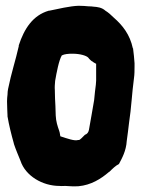

<svg xmlns="http://www.w3.org/2000/svg" viewBox="-20 -703 493 665"><path d="M5 -328C5 -319 6 -309 6 -304V-300C11 -270 19 -238 28 -206V-205C35 -184 43 -166 51 -146C68 -94 127 -59 186 -59C189 -59 195 -58 206 -59C220 -58 236 -57 252 -58C295 -62 329 -83 357 -107L358 -108H359C369 -118 380 -129 392 -135C402 -154 417 -180 419 -215C421 -230 425 -259 427 -278C435 -329 437 -381 444 -432C446 -445 446 -461 446 -474V-484C445 -501 443 -518 441 -534V-535L440 -536C430 -583 405 -615 374 -642C365 -651 355 -660 345 -666C333 -677 318 -679 303 -680C300 -681 291 -681 288 -681C277 -682 266 -683 252 -683C222 -682 180 -672 151 -666H149C94 -650 64 -604 45 -546V-543C34 -494 19 -450 8 -395C7 -388 6 -385 6 -375C4 -361 4 -344 5 -328ZM170 -388V-390C169 -402 170 -410 171 -423C176 -452 184 -494 194 -511C203 -516 218 -517 231 -517C258 -517 280 -510 286 -503C289 -498 298 -491 298 -491H299C303 -487 308 -485 313 -482V-424L312 -410C310 -392 308 -381 306 -356C303 -335 292 -278 288 -253C286 -244 282 -239 274 -236C266 -228 257 -218 253 -218H250C239 -214 213 -223 189 -231C188 -233 188 -242 185 -250C179 -267 174 -282 173 -303C173 -313 172 -325 172 -334V-335C171 -353 170 -371 170 -388Z"/></svg>

Font: Vapor
Style: Blk
Weight: 900
Foundry: Cannot Into Space Fonts
Version: Version 0.179